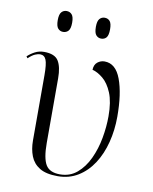

<svg xmlns="http://www.w3.org/2000/svg" viewBox="-84 -805 700 878"><g transform="rotate(10 265.5 -365.5)"><path d="M244 10Q190 10 160 -8.5Q130 -27 117.5 -59Q105 -91 105 -131V-433Q105 -486 97 -505.5Q89 -525 69 -525Q60 -525 46.5 -519.5Q33 -514 15 -497L9 -505Q24 -519 43 -529Q62 -539 85 -539Q135 -539 152 -511.5Q169 -484 169 -431V-131Q169 -60 187 -30Q205 0 253 0Q299 0 332 -28Q365 -56 386 -101Q407 -146 416.5 -198.5Q426 -251 426 -300Q426 -367 409 -408Q392 -449 366.5 -470Q341 -491 317 -497Q318 -521 332.5 -532.5Q347 -544 365 -544Q417 -544 441.5 -478Q466 -412 466 -305Q466 -243 451.5 -186Q437 -129 408.5 -85Q380 -41 338.5 -15.5Q297 10 244 10ZM331 -644Q317 -644 307.5 -654.5Q298 -665 298 -693Q298 -720 307.5 -730.5Q317 -741 331 -741Q346 -741 355 -730.5Q364 -720 364 -693Q364 -665 355 -654.5Q346 -644 331 -644ZM154 -644Q140 -644 130.5 -654.5Q121 -665 121 -693Q121 -720 130.5 -730.5Q140 -741 154 -741Q169 -741 178.5 -730.5Q188 -720 188 -693Q188 -665 178.5 -654.5Q169 -644 154 -644Z"/></g></svg>

Font: Noto Serif Display Light
Style: Regular
Weight: 300
Designer: Monotype Design Team
Foundry: Monotype Imaging Inc.
Version: Version 2.009